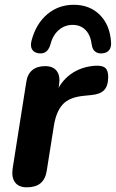

<svg xmlns="http://www.w3.org/2000/svg" viewBox="-20 -775 485 803"><path d="M33.1 -71.8 89.7 -430.4Q94.3 -464.3 114.6 -481.4Q135 -498.4 169.1 -498.4Q202.2 -498.4 217.5 -477.9Q232.9 -457.3 226.9 -419L219.1 -371H209.5Q228.1 -429.4 273.6 -463.2Q319.1 -497 381.4 -500.2Q409.9 -501 421.2 -490.2Q432.5 -479.4 432.5 -453.9Q432.5 -416.4 416 -398.6Q399.4 -380.9 362.5 -377.5L330.9 -374.3Q270.4 -368.7 242.6 -338.6Q214.9 -308.6 205.3 -248.7L175.3 -59.6Q169.7 -25.5 149.3 -8.5Q128.8 8.4 92.3 8.4Q58.2 8.4 42.8 -12.5Q27.3 -33.5 33.1 -71.8ZM111.8 -604.7Q130.3 -675.3 177.4 -715.2Q224.5 -755 288.5 -755Q354.9 -755 397.4 -712.9Q439.8 -670.7 444.4 -598.9Q446.2 -578.9 437.4 -566.5Q428.6 -554.2 409.6 -552Q390.9 -549.8 378.8 -558.7Q366.7 -567.6 363.8 -587.5Q359 -627.8 338 -649.3Q317 -670.9 283.7 -670.9Q250.2 -670.9 225.1 -648.8Q200 -626.8 190 -586.3Q184.4 -568.2 173 -559.1Q161.6 -550 142.9 -552Q123.1 -554 114.5 -567.8Q106 -581.7 111.8 -604.7Z"/></svg>

Font: SN Pro Thin
Style: Italic
Weight: 200
Italic angle: -9°
Designer: Tobias Whetton
Foundry: Supernotes
Version: Version 1.003;Glyphs 3.3 (3324)